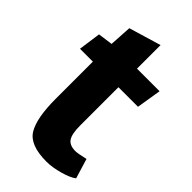

<svg xmlns="http://www.w3.org/2000/svg" viewBox="-220 -739 812 812"><g transform="rotate(45 186.5 -333.0)"><path d="M227 -537H362L344 -426H227V-197Q227 -146 241 -126Q255 -106 289 -106Q303 -106 346 -116L373 -27Q354 -12 311.5 0Q269 12 234 12Q135 12 104.5 -38.5Q74 -89 74 -204V-426H-3L11 -526L77 -535L83 -635L227 -678Z"/></g></svg>

Font: Magra
Style: Bold
Weight: 600
Designer: Viviana Monsalve
Foundry: Viviana Monsalve
Version: Version 1.001